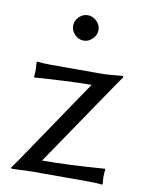

<svg xmlns="http://www.w3.org/2000/svg" viewBox="-77 -702 569 760"><g transform="rotate(10 208.0 -322.5)"><path d="M179.4 -561.5Q164.1 -577.1 164.1 -597.2Q164.1 -617.2 179.4 -632.6Q194.8 -647.9 214.8 -647.9Q234.9 -647.9 250.5 -632.6Q266.1 -617.2 266.1 -597.2Q266.1 -577.1 250.5 -561.5Q234.9 -545.9 214.8 -545.9Q194.8 -545.9 179.4 -561.5ZM135.7 -49.8Q189.9 -49.8 252.4 -52.7Q314.9 -55.7 350.6 -58.6L386.2 -61L388.2 -58.1Q386.2 -42.5 386.2 -26.9Q386.2 -26.4 388.2 0L386.2 2.9Q363.3 0 330.1 0H104L22.9 2.9L20 -1.5Q21 -2.9 42 -32.2L276.9 -378.9Q226.1 -378.4 168.9 -375.7Q111.8 -373 80.1 -370.6L48.8 -368.2L46.9 -371.1Q48.8 -386.7 48.8 -401.9Q48.8 -402.8 46.9 -429.2L48.8 -432.1Q71.3 -429.2 105 -429.2H309.1Q321.8 -429.2 340.8 -430.7Q359.9 -432.1 374 -433.6Q388.2 -435.1 389.6 -435.1Q395 -435.1 395 -429.2Q389.6 -423.3 365.2 -387.2Z"/></g></svg>

Font: Linux Biolinum G
Style: Regular
Weight: 400
Designer: Philipp H. Poll
Foundry: Philipp H. Poll
Version: Version 1.1.0 ; ttfautohint (v1.6)